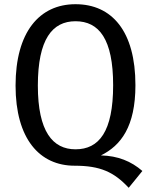

<svg xmlns="http://www.w3.org/2000/svg" viewBox="-20 -777 718 913"><path d="M460 -38C555 -85 624 -175 624 -372C624 -629 512 -757 339 -757C167 -757 54 -624 54 -370C54 -117 168 11 335 11C457 11 522 41 592 116L657 36C604 -10 541 -36 460 -38ZM160 -370C160 -591 229 -676 339 -676C451 -676 518 -591 518 -372C518 -151 451 -67 339 -67C231 -67 160 -151 160 -370Z"/></svg>

Font: Glow Sans SC Condensed Medium
Style: Regular
Weight: 600
Width: 3
Designer: Ryoko NISHIZUKA (kana, bopomofo & ideographs); Paul D. Hunt (Latin, Greek & Cyrillic); Sandoll Communications, Soo-young
Version: Version 0.93